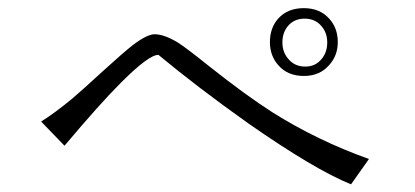

<svg xmlns="http://www.w3.org/2000/svg" viewBox="-20 -660 1040 481"><path d="M83 -355.5 141.6 -294.9Q229.5 -399.4 283.2 -453.1Q353.5 -523.4 377 -522.5Q474.6 -441.4 602.5 -350.6Q767.6 -235.4 859.4 -198.2L904.3 -261.7Q775.4 -307.6 662.1 -378.9Q597.7 -419.9 503.9 -494.1Q449.2 -538.1 426.8 -552.7Q391.6 -574.2 367.2 -574.2Q348.6 -574.2 312.5 -546.9Q290 -529.3 237.3 -481.4Q186.5 -434.6 161.1 -413.1Q116.2 -376 83 -355.5ZM741.2 -639.6Q700.2 -639.6 676.8 -613.3Q656.2 -589.8 656.2 -554.7Q656.2 -520.5 676.8 -497.1Q700.2 -469.7 741.2 -469.7Q781.2 -469.7 804.7 -497.1Q826.2 -520.5 826.2 -554.7Q826.2 -589.8 804.7 -613.3Q781.2 -639.6 741.2 -639.6ZM743.2 -613.3Q769.5 -613.3 785.2 -594.7Q799.8 -578.1 799.8 -553.7Q799.8 -529.3 786.1 -512.7Q770.5 -493.2 745.1 -493.2Q717.8 -493.2 702.1 -512.7Q687.5 -529.3 687.5 -553.7Q687.5 -578.1 701.2 -594.7Q716.8 -613.3 743.2 -613.3Z"/></svg>

Font: Dotum
Style: Regular
Weight: 400
Version: Version 2.21